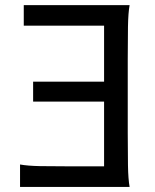

<svg xmlns="http://www.w3.org/2000/svg" viewBox="-20 -733 606 753"><path d="M388.2 -412.6V-632.3H73.2V-712.9H488.3Q482.9 -683.6 481.9 -628.2Q481 -572.8 481 -500.5V-212.4Q481 -140.1 481.9 -84.7Q482.9 -29.3 488.3 0H58.6V-87.9Q87.9 -82.5 137.2 -81.5Q186.5 -80.6 259.3 -80.6H388.2V-334.5H109.9V-412.6Z"/></svg>

Font: Andika Compact
Style: Regular
Weight: 400
Designer: Victor Gaultney, Annie Olsen, Julie Remington, Don Collingsworth, Eric Hays, Becca Hirsbrunner
Foundry: SIL International
Version: Version 5.000 ; LnSpcTght